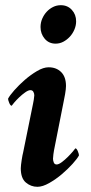

<svg xmlns="http://www.w3.org/2000/svg" viewBox="-20 -711 350 739"><path d="M214 -691Q240 -691 256.5 -673Q273 -655 273 -629Q273 -613 266.5 -597.5Q260 -582 249 -570Q238 -558 224 -550.5Q210 -543 194 -543Q168 -543 152 -562Q136 -581 136 -607Q136 -624 142.5 -639Q149 -654 159.5 -665.5Q170 -677 184 -684Q198 -691 214 -691ZM107 -311Q108 -314 110 -327Q112 -340 112 -344Q112 -351 108.5 -357.5Q105 -364 97 -364Q89 -364 77 -355.5Q65 -347 54 -336.5Q43 -326 34.5 -316Q26 -306 25 -304Q20 -304 15.5 -315Q11 -326 11 -331Q17 -343 35 -363.5Q53 -384 75.5 -403.5Q98 -423 122.5 -437.5Q147 -452 167 -452Q197 -452 215.5 -433.5Q234 -415 234 -380Q234 -369 230.5 -348.5Q227 -328 225 -320L188 -133Q187 -130 185.5 -117Q184 -104 184 -100Q184 -93 187 -85.5Q190 -78 198 -78Q206 -78 218 -87Q230 -96 241 -107Q252 -118 260.5 -128Q269 -138 270 -140Q275 -140 279.5 -129Q284 -118 284 -113Q278 -101 259.5 -80.5Q241 -60 218 -40.5Q195 -21 169.5 -6.5Q144 8 124 8Q99 8 79.5 -8.5Q60 -25 60 -63Q60 -68 61 -77Q62 -86 63.5 -95.5Q65 -105 66.5 -113Q68 -121 69 -124Z"/></svg>

Font: Vermiglione
Style: Bold Italic
Weight: 700
Italic angle: -11°
Version: Version 1.000